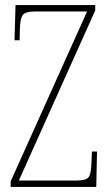

<svg xmlns="http://www.w3.org/2000/svg" viewBox="-20 -734 431 754"><path d="M22 0V-22L322 -689H119Q80 -689 69.5 -675Q59 -661 58 -620L57 -576H37L41 -714H354V-693L54 -25H280Q319 -25 328.5 -39Q338 -53 339 -93L341 -139H361L358 0Z"/></svg>

Font: Noto Serif Georgian ExtraCondensed Thin
Style: Regular
Weight: 100
Width: 2
Designer: Monotype Design Team, Akaki Razmadze
Foundry: Google LLC
Version: Version 2.003; ttfautohint (v1.8.4.7-5d5b)